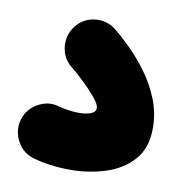

<svg xmlns="http://www.w3.org/2000/svg" viewBox="-55 -125 464 495"><g transform="rotate(10 177.5 122.5)"><path d="M106.9 -46.9Q126 -70.8 156.7 -74Q187.5 -77.1 211.4 -57.6Q230.5 -42.5 254.2 -19Q277.8 4.4 300 34.7Q322.3 64.9 336.7 100.8Q351.1 136.7 351.1 176.3Q351.1 229.5 322.5 260.7Q293.9 292 250 305.4Q206.1 318.8 160.6 318.8Q132.8 318.8 107.7 315.4Q82.5 312 62.5 306.2Q33.2 297.9 18.6 270.8Q3.9 243.7 11.7 214.4Q20 185.1 47.4 169.7Q74.7 154.3 103.5 163.1Q111.3 165.5 127 168Q142.6 170.4 155.8 170.4Q173.3 170.4 186.5 165.8Q199.7 161.1 199.7 150.4Q199.7 140.1 184.6 122.3Q169.4 104.5 150.1 86.2Q130.9 67.9 117.7 57.6Q93.8 38.6 90.8 7.8Q87.9 -22.9 106.9 -46.9Z"/></g></svg>

Font: Mikhak ExtraBold
Style: Regular
Weight: 800
Designer: Amin Abedi
Version: Version 3.3